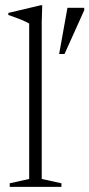

<svg xmlns="http://www.w3.org/2000/svg" viewBox="-20 -730 349 750"><path d="M143 -31 220 -14V0H18V-14L94 -31V-638Q74 -650.5 12.5 -671.5V-679.5L139 -709.5H145L143 -644.5ZM211 -519 243.5 -699.5H309V-690L232 -519Z"/></svg>

Font: Newsreader Text Light
Style: Regular
Weight: 300
Designer: Hugues Gentile
Foundry: Production Type
Version: Version 1.001